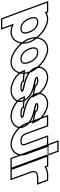

<svg xmlns="http://www.w3.org/2000/svg" viewBox="1030 -2179 1173 3777"><g transform="rotate(90 1616.5 -290.5)"><path d="M-30.2 -583.4C3.9 -611.2 47.6 -627.7 98.4 -628C263.4 -628 477.5 -457 541 -282C606.3 -105 521.3 66 354 65C302.9 65 247.2 48.7 192.7 20.9L246.2 166L277.6 251H107.6L76.2 166L-89 -282L-185.2 -543L-216.6 -628H-46.6ZM81 -282C122.7 -169 203.6 -104 291.3 -105C380.3 -105 414 -168 371 -282C329.7 -394 250.5 -457 161.1 -458C72.1 -458 39.7 -394 81 -282ZM-17.8 -622.3 -29.2 -653H-252.5L90.1 276H313.4L236.5 67.3C277.3 82.2 315.4 90 353.9 90C383.9 90.2 412.3 85.2 437.9 75.8C570.7 27.1 622.2 -134.2 564.5 -290.6C497.7 -474.7 277.8 -653 98.3 -653C54.7 -652.7 14.9 -641.3 -17.8 -622.3ZM104.5 -290.6C93.3 -321 88.3 -346.6 88.2 -366.5C88.1 -412.1 108.6 -433 161 -433C237.2 -432.1 308.7 -378.8 347.6 -273.3C359.5 -241.8 364.6 -215.8 364.6 -195.5C364.6 -150.5 344.1 -130 291.1 -130C217 -129.2 143.8 -184 104.5 -290.6Z M506 -282C440.7 -459 529.8 -627 693.4 -628C858.4 -628 1072.5 -457 1136 -282C1201.3 -105 1116.3 66 949 65C784 65 571.3 -105 506 -282ZM676 -282C717.7 -169 798.6 -104 886.3 -105C975.3 -105 1009 -168 966 -282C924.7 -394 845.5 -457 756.1 -458C667.1 -458 634.7 -394 676 -282ZM482.5 -273.3C551.1 -87.4 769.7 90 948.9 90C978.9 90.2 1007.3 85.2 1032.9 75.8C1165.7 27.1 1217.2 -134.2 1159.5 -290.6C1092.7 -474.7 872.8 -653 693.3 -653C664.2 -652.8 637.2 -647.9 612.3 -638.8C480.2 -590.5 424.4 -431.1 482.5 -273.3ZM699.5 -290.7C688.3 -321 683.3 -346.6 683.2 -366.5C683.1 -412.1 703.6 -433 756 -433C832.2 -432.1 903.7 -378.8 942.6 -273.3C954.5 -241.8 959.6 -215.8 959.6 -195.5C959.6 -150.5 939.1 -130 886.1 -130C812 -129.2 738.8 -184 699.5 -290.7Z M1582.7 -413 1603.6 -370 1415.8 -410 1412.7 -413C1401.6 -443 1377.5 -457 1311.1 -458C1246.1 -458 1232 -442 1243.1 -412C1261.9 -361 1616.1 -382 1699.7 -150C1742.5 -34 1637.3 66 1504 65C1373 65 1192.8 -33 1149.7 -150L1141.4 -167L1317.7 -150H1319.7C1329.6 -123 1363.6 -104 1441.3 -105C1520.3 -105 1540 -122 1530.1 -149L1529.7 -150C1510.5 -202 1161 -179 1072.7 -413C1030.3 -528 1127.8 -627 1248.4 -628C1371.4 -628 1540.7 -527 1582.7 -413ZM1605.7 -422.8C1557.4 -550.2 1381.2 -653 1248.3 -653C1219.8 -652.8 1192.7 -647.7 1167.7 -638.5C1074.6 -604.5 1010.1 -510.5 1049.3 -404.3C1137 -171.6 1471.6 -164.1 1507.3 -139C1500.6 -135.1 1480.3 -130 1441.1 -130C1364.8 -129 1347 -148.2 1343.1 -158.7L1337.1 -175H1319.7C1259.9 -180.8 1202.6 -186.2 1143.8 -191.9L1099.4 -196.2L1126.7 -140.2C1176.5 -8.8 1364.7 90 1503.9 90C1537.7 90.3 1570.5 84.5 1599.8 73.7C1695.8 38.7 1761.8 -53.9 1723.2 -158.6C1640.1 -389.2 1302 -398.4 1265.7 -423C1265 -425.3 1264.9 -426 1264.8 -427C1269.4 -429.4 1284.7 -433 1310.9 -433C1374.9 -432 1383.2 -420.8 1389.2 -404.3L1391.2 -399L1403.6 -387L1648.4 -334.9Z M2097.7 -413 2118.6 -370 1930.8 -410 1927.7 -413C1916.6 -443 1892.5 -457 1826.1 -458C1761.1 -458 1747 -442 1758.1 -412C1776.9 -361 2131.1 -382 2214.7 -150C2257.5 -34 2152.3 66 2019 65C1888 65 1707.8 -33 1664.7 -150L1656.4 -167L1832.7 -150H1834.7C1844.6 -123 1878.6 -104 1956.3 -105C2035.3 -105 2055 -122 2045.1 -149L2044.7 -150C2025.5 -202 1676 -179 1587.7 -413C1545.3 -528 1642.8 -627 1763.4 -628C1886.4 -628 2055.7 -527 2097.7 -413ZM2120.7 -422.8C2072.4 -550.2 1896.2 -653 1763.3 -653C1734.8 -652.8 1707.7 -647.7 1682.7 -638.5C1589.6 -604.5 1525.1 -510.5 1564.3 -404.3C1652 -171.6 1986.6 -164.1 2022.3 -139C2015.6 -135.1 1995.3 -130 1956.1 -130C1879.8 -129 1862 -148.2 1858.1 -158.7L1852.1 -175H1834.7C1774.9 -180.8 1717.6 -186.2 1658.8 -191.9L1614.4 -196.2L1641.7 -140.2C1691.5 -8.8 1879.7 90 2018.9 90C2052.7 90.3 2085.5 84.5 2114.8 73.7C2210.8 38.7 2276.8 -53.9 2238.2 -158.6C2155.1 -389.2 1817 -398.4 1780.7 -423C1780 -425.3 1779.9 -426 1779.8 -427C1784.4 -429.4 1799.7 -433 1825.9 -433C1889.9 -432 1898.2 -420.8 1904.2 -404.3L1906.2 -399L1918.6 -387L2163.4 -334.9Z M2054.8 -543 2024.8 -627H2195.8L2226.1 -542L2348.7 -207C2373 -141 2425.6 -104 2501.3 -105C2578.3 -105 2604.4 -140 2579 -206L2578.7 -207L2454.8 -543L2424.8 -627H2595.8L2626.1 -542L2748.7 -207C2799.9 -68 2709.3 66 2564 65C2421 65 2231.7 -66 2179 -206L2178.7 -207ZM2031.3 -534.5 2155.6 -197.3C2212.4 -46.1 2408.8 90 2563.9 90C2593.7 90.2 2622 85.2 2647.6 75.8C2760.3 34.4 2818.2 -90.7 2772.1 -215.6L2649.6 -550.5L2613.4 -652H2389.3L2431.3 -534.5L2555.6 -197.2C2561.3 -182.5 2563.4 -171.3 2563.4 -162.9C2563.4 -144.4 2555.3 -130 2501.1 -130C2434.6 -129.1 2393 -159.1 2372.1 -215.6L2249.6 -550.5L2213.4 -652H1989.3Z M2670.9 -662H2671.9H2756.9L2694.2 -832H2609.2H2608.2H2523.2L2585.9 -662ZM2629.8 -543 2598.4 -628H2768.4L2799.8 -543L2992.6 -20L3024 65H2854L2822.6 -20ZM2568.4 -637 2487.3 -857H2711.6L2792.7 -637ZM2562.5 -653 2836.5 90H3059.8L2785.8 -653Z M3002.4 -576.6C3047.7 -609.8 3108.5 -628 3178.4 -628H3263.4L3326.1 -458H3241.1C3109.2 -458 3064.6 -410.5 3108.4 -288.9L3110.6 -283L3143.3 -197H3142.3L3207.6 -20L3239 65H3069L3037.6 -20L2941.4 -281C2940.9 -282.2 2940.5 -283.4 2940 -284.6L2844.8 -543L2813.4 -628H2983.4ZM3015.1 -614.3 3000.8 -653H2777.5L2916.6 -276C2917 -274.8 2917.5 -273.5 2917.9 -272.4L3051.5 90H3274.8L3178.2 -172H3179.6L3134 -291.8L3131.9 -297.5C3121.8 -325.7 3117.2 -348.8 3117.1 -366C3117 -410.1 3143.6 -433 3241.1 -433H3362L3280.8 -653H3178.4C3116.8 -653 3059.9 -639.1 3015.1 -614.3Z"/></g></svg>

Font: Nordica Plus
Style: NordicaClassicBkOpOblOl
Weight: 900
Version: Version 1.01